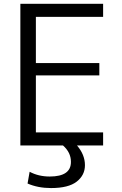

<svg xmlns="http://www.w3.org/2000/svg" viewBox="-20 -750 627 990"><path d="M511.7 -663.1H165V-424.8H492.2V-361.3H165V-67.4H511.7V0H377Q418 47.9 418 101.6Q418 153.3 375.5 186.5Q333 219.7 243.2 219.7Q175.8 219.7 122.1 196.3L132.8 135.7Q178.7 160.2 236.3 160.2Q346.7 160.2 345.7 84Q345.7 36.1 304.7 0H85V-730.5H511.7Z"/></svg>

Font: Gen Shin Gothic Normal
Style: Regular
Weight: 300
Designer: [Source Han Sans]
Ryoko NISHIZUKA  (kana & ideographs); Paul D. Hunt (Latin, Greek & Cyrillic); Wenlong ZHANG  (bopomofo
Version: Version 1.002.20150607